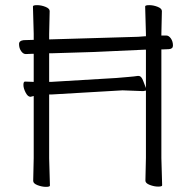

<svg xmlns="http://www.w3.org/2000/svg" viewBox="-20 -720 740 746"><path d="M607 -588V-582H626Q636 -582 644 -570.5Q652 -559 652 -543Q652 -530 636 -529L612 -528H607V-106L610 0Q610 5 594.5 5Q579 5 562 -1.5Q545 -8 545 -18L547 -107V-368L536 -366L456 -369L182 -353H171V-105L174 1Q174 6 158.5 6Q143 6 126 -0.5Q109 -7 109 -17L111 -106V-347Q100 -344 99 -344H98Q88 -344 79.5 -360.5Q71 -377 71 -390Q71 -403 77 -403H78L106 -402H111V-511H106L81 -510H80Q70 -510 62 -521.5Q54 -533 54 -549Q54 -562 72 -564L106 -565H111V-589L108 -695Q108 -700 124 -700Q140 -700 156.5 -693.5Q173 -687 173 -677L171 -588V-567H176L515 -577H516Q524 -578 542 -579H547V-589L544 -695Q544 -700 560 -700Q576 -700 592.5 -693.5Q609 -687 609 -677ZM72 -564ZM182 -353ZM181 -513H171V-402H181L432 -417Q455 -419 479 -421Q503 -423 515 -425H518Q530 -425 537 -404L547 -378V-527H542L345 -518Z"/></svg>

Font: LXGW WenKai Lite Light
Style: Regular
Weight: 300
Designer: LXGW / Fontworks Inc.
Foundry: LXGW / Fontworks Inc.
Version: Version 1.511; March 25, 2025